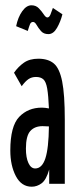

<svg xmlns="http://www.w3.org/2000/svg" viewBox="-20 -695 290 726"><path d="M100 11Q61 11 40 -29Q19 -69 19 -126Q19 -218 52.5 -253Q86 -288 138 -288Q150 -288 165 -285Q163 -334 158.5 -360Q154 -386 144 -395Q134 -404 116 -404Q100 -404 88 -396Q76 -388 62 -369L33 -420Q49 -443 70.5 -458Q92 -473 125 -473Q162 -473 183.5 -455Q205 -437 215 -387.5Q225 -338 225 -243V0H166V-54Q155 -15 137.5 -2Q120 11 100 11ZM78 -133Q78 -99 87.5 -78.5Q97 -58 113 -58Q139 -58 151.5 -96Q164 -134 165 -217Q153 -218 141 -218Q111 -218 94.5 -199.5Q78 -181 78 -133ZM180 -665 216 -641Q209 -613 195.5 -589.5Q182 -566 163 -566Q145 -566 135 -577.5Q125 -589 118.5 -600.5Q112 -612 105 -612Q97 -612 93.5 -603.5Q90 -595 85 -578L41 -596Q48 -630 64 -652.5Q80 -675 99 -675Q116 -675 127 -663.5Q138 -652 145.5 -640.5Q153 -629 159 -629Q166 -629 170.5 -639.5Q175 -650 180 -665Z"/></svg>

Font: Inconsolata UltraCondensed SemiBold
Style: Regular
Weight: 600
Width: 1
Monospace: yes
Designer: Raph Levien, Cyreal, Brenton Simpson
Foundry: Raph Levien, Cyreal, Google
Version: Version 3.001; ttfautohint (v1.8.2.53-6de2)